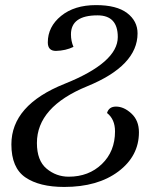

<svg xmlns="http://www.w3.org/2000/svg" viewBox="-20 -722 611 749"><path d="M230.5 7.3Q133.8 7.3 79.1 -30Q24.4 -67.4 24.4 -158.7Q24.4 -312 231.9 -395Q439.5 -478 439.5 -577.6Q439.5 -662.1 360.4 -662.1Q256.8 -662.1 256.8 -587.9Q256.8 -562 266.6 -539.1Q236.3 -524.4 198.2 -523.4Q166.5 -523.4 166.5 -556.6Q166.5 -617.7 218.3 -659.9Q270 -702.1 354.5 -702.1Q435.1 -702.1 475.8 -671.1Q516.6 -640.1 516.6 -591.8Q516.6 -465.8 320.3 -385.5Q124 -305.2 124 -164.1Q124 -95.7 161.6 -64.2Q199.2 -32.7 248 -32.7Q326.2 -32.7 377.4 -82Q428.7 -131.3 428.7 -209.5Q428.7 -256.8 397.5 -281.2Q404.8 -306.2 432.6 -306.2Q463.4 -306.2 492.7 -279.1Q522 -252 522 -206.1Q522 -113.3 441.7 -53Q361.3 7.3 230.5 7.3Z"/></svg>

Font: Kelvinch
Style: Italic
Weight: 400
Italic angle: -10°
Designer: Paul James Miller
Foundry: High-Logic / Made with FontCreator
Version: Version 3.40;July 22, 2017;FontCreator 11.0.0.2388 64-bit